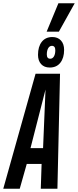

<svg xmlns="http://www.w3.org/2000/svg" viewBox="-54 -1157 478 1177"><path d="M-34 0 164 -705H314L298 0H196L201 -152H110L67 0ZM133 -249H210L225 -608ZM251 -743Q217 -743 198 -764Q179 -785 179 -821Q179 -871 202 -900.5Q225 -930 267 -930Q300 -930 319.5 -909Q339 -888 339 -851Q339 -802 316 -772.5Q293 -743 251 -743ZM254 -797Q268 -797 276.5 -811Q285 -825 285 -849Q285 -876 264 -876Q250 -876 241.5 -861.5Q233 -847 233 -823Q233 -797 254 -797ZM232 -963 304 -1137H404L307 -963Z"/></svg>

Font: Georama ExtraCondensed SemiBold
Style: Italic
Weight: 600
Width: 2
Italic angle: -9°
Designer: Jean-Baptiste Levee
Foundry: Production Type
Version: Version 1.000